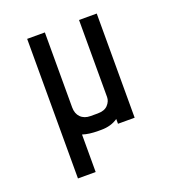

<svg xmlns="http://www.w3.org/2000/svg" viewBox="-124 -598 788 866"><g transform="rotate(-20 270.0 -165.0)"><path d="M188 -500V-140Q188 -110 205.5 -92.5Q223 -75 253 -75H287Q320 -75 336 -92.5Q352 -110 352 -130V-500H437V0H357V-23Q324 0 277 0H263Q218 0 188 -10V170H103V-500Z"/></g></svg>

Font: Share Tech Mono
Style: Regular
Weight: 400
Designer: Ralph Oliver du Carrois
Foundry: Ralph Oliver du Carrois
Version: Version 1.003